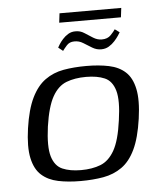

<svg xmlns="http://www.w3.org/2000/svg" viewBox="-47 -642 580 688"><g transform="rotate(-5 243.0 -297.5)"><path d="M216 5.5Q170.7 5.5 135 -2Q99.2 -9.5 75.7 -30.5Q52.1 -51.4 43.3 -92.1Q34.5 -132.8 44 -199Q53.8 -266.7 73.8 -307.6Q93.8 -348.5 122.9 -369.3Q151.9 -390.2 189.3 -396.9Q226.7 -403.5 271.4 -403.5Q316.6 -403.5 352.5 -396Q388.4 -388.5 411.4 -367.5Q434.5 -346.6 443.1 -306Q451.8 -265.4 442.3 -199Q432.5 -130.5 413 -89.7Q393.5 -48.8 364.3 -28.3Q335.2 -7.8 297.9 -1.1Q260.7 5.5 216 5.5ZM220.5 -33.4Q260.8 -33.4 290.8 -45.1Q320.9 -56.8 341 -92.1Q361.1 -127.3 370.8 -199Q381.3 -270.7 371 -306Q360.7 -341.4 333.9 -353Q307.1 -364.6 266.8 -364.6Q226.8 -364.6 196.4 -353Q166 -341.4 146 -306Q126 -270.7 115.5 -199Q105.8 -127.3 116.3 -92.1Q126.9 -56.8 153.9 -45.1Q181 -33.4 220.5 -33.4ZM330.6 -458.3Q313.8 -458 298.4 -467.3Q283 -476.6 268.1 -486Q253.2 -495.4 236.1 -494.9Q219.1 -494.9 208.8 -483.4Q198.5 -471.8 193.5 -464.6L176.9 -477.8Q178.4 -480.8 183.5 -489.1Q188.6 -497.4 197.2 -507Q205.7 -516.7 217.3 -523.7Q228.9 -530.6 242.9 -530.6Q260.5 -531.1 275.1 -521.5Q289.8 -511.8 304.7 -502.6Q319.6 -493.3 335.4 -493.3Q356.2 -493.3 368 -505.7Q379.8 -518.1 384.5 -525.6L401.2 -513.4Q399.7 -510.5 393.9 -501.8Q388.2 -493.1 379.1 -483Q370.1 -472.9 357.9 -465.6Q345.7 -458.3 330.6 -458.3ZM188.4 -566.4 192.4 -599.9H414.5L410.4 -566.4Z"/></g></svg>

Font: Genos Thin
Style: Italic
Weight: 100
Italic angle: -8°
Designer: Robert E. Leuschke
Foundry: Robert E. Leuschke
Version: Version 1.010